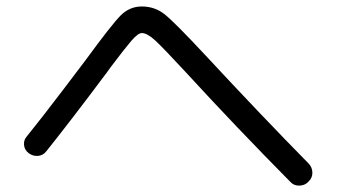

<svg xmlns="http://www.w3.org/2000/svg" viewBox="-20 -647 1040 593"><path d="M63.5 -226.6Q105.5 -278.3 173.8 -368.2Q242.2 -458 244.1 -460.9Q326.2 -573.2 353.5 -600.1Q380.9 -627 418 -627Q458 -627 488.3 -603Q518.6 -579.1 613.3 -477.5Q792 -285.2 932.6 -142.6Q944.3 -130.9 944.8 -114.3Q945.3 -97.7 932.6 -85.9Q921.9 -74.2 904.8 -73.7Q887.7 -73.2 877 -85Q708 -255.9 555.7 -421.9Q485.4 -498 460 -521.5Q434.6 -544.9 418 -544.9Q406.2 -544.9 385.7 -521Q365.2 -497.1 323.2 -441.4Q315.4 -430.7 310.5 -423.8Q197.3 -272.5 123 -179.7Q113.3 -167 97.7 -165.5Q82 -164.1 68.8 -173.8Q55.7 -183.6 54.2 -199.2Q52.7 -214.8 63.5 -226.6Z"/></svg>

Font: Rounded-X Mgen+ 1mn regular
Style: Regular
Weight: 400
Designer: [Source Han Sans]
Ryoko NISHIZUKA  (kana & ideographs); Paul D. Hunt (Latin, Greek & Cyrillic); Wenlong ZHANG  (bopomofo
Version: Version 1.059.20150602